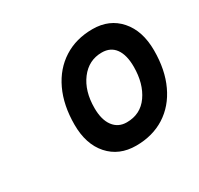

<svg xmlns="http://www.w3.org/2000/svg" viewBox="-103 -836 710 686"><g transform="rotate(-30 251.5 -492.5)"><path d="M278 -273Q208 -273 166 -320.2Q124 -367.5 124 -448Q124 -528 152 -587.5Q180 -647 231 -679.5Q282 -712 350 -712Q419.5 -712 461.2 -664.5Q503 -617 503 -536Q503 -456 475.2 -396.8Q447.5 -337.5 396.8 -305.2Q346 -273 278 -273ZM290.5 -362Q347.5 -362 379.2 -407.2Q411 -452.5 411 -522Q411 -570.5 392 -596.8Q373 -623 337 -623Q283 -623 249.2 -578.5Q215.5 -534 215.5 -464Q215.5 -415.5 235.5 -388.8Q255.5 -362 290.5 -362Z"/></g></svg>

Font: Overpass SemiBold
Style: Italic
Weight: 600
Italic angle: -10°
Designer: Delve Withrington, Dave Bailey, Thomas Jockin
Foundry: Delve Fonts LLC
Version: Version 4.000